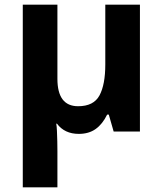

<svg xmlns="http://www.w3.org/2000/svg" viewBox="-20 -566 700 826"><path d="M582 -546V0H469L448 -73H441Q421 -32 391.5 -11Q362 10 319 10Q258 10 225 -34H222Q224 -24 225 -2.5Q226 19 226.5 42.5Q227 66 227 84V240H78V-546H227V-227Q227 -109 316 -109Q383 -109 408 -155.5Q433 -202 433 -289V-546Z"/></svg>

Font: Noto IKEA Latin
Style: Bold
Weight: 700
Designer: Monotype Design Team
Foundry: Monotype Imaging Inc.
Version: Version 1.0